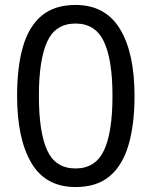

<svg xmlns="http://www.w3.org/2000/svg" viewBox="-20 -745 612 775"><path d="M523 -358Q523 -243 499 -160.5Q475 -78 423 -34Q371 10 285 10Q164 10 106.5 -87.5Q49 -185 49 -358Q49 -474 72.5 -556Q96 -638 148 -681.5Q200 -725 285 -725Q405 -725 464 -628.5Q523 -532 523 -358ZM137 -358Q137 -211 170.5 -138Q204 -65 285 -65Q365 -65 399.5 -137.5Q434 -210 434 -358Q434 -504 399.5 -577Q365 -650 285 -650Q204 -650 170.5 -577Q137 -504 137 -358Z"/></svg>

Font: Noto Sans Syriac Eastern
Style: Regular
Weight: 400
Designer: Patrick Giasson and the Monotype Design Team
Foundry: Monotype Imaging Inc.
Version: Version 3.001; ttfautohint (v1.8.4.7-5d5b)